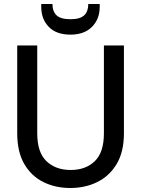

<svg xmlns="http://www.w3.org/2000/svg" viewBox="-20 -927 705 959"><path d="M331 12Q257 12 197 -17.5Q137 -47 101.5 -107.5Q66 -168 66 -262V-700H166V-261Q166 -166 212 -122Q258 -78 333 -78Q408 -78 453.5 -122Q499 -166 499 -261V-700H599V-262Q599 -168 562.5 -107.5Q526 -47 465.5 -17.5Q405 12 331 12ZM332 -754Q261 -754 223.5 -793Q186 -832 186 -892V-907H242Q242 -870 262.5 -850.5Q283 -831 332 -831Q380 -831 400.5 -850.5Q421 -870 421 -907H478V-892Q478 -832 439.5 -793Q401 -754 332 -754Z"/></svg>

Font: DM Sans Medium
Style: Regular
Weight: 500
Designer: Colophon Foundry, Jonny Pinhorn
Foundry: Colophon Foundry
Version: Version 4.004; ttfautohint (v1.8.4.7-5d5b)